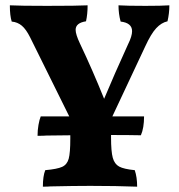

<svg xmlns="http://www.w3.org/2000/svg" viewBox="-20 -698 672 721"><path d="M616 -678Q616 -648 609 -618Q586 -613 566.5 -592Q547 -571 525 -523L402 -261H521Q521 -217 509 -190Q463 -191 397 -191V-182Q397 -129 403.5 -105.5Q410 -82 427.5 -72.5Q445 -63 486 -59Q495 -33 495 3Q417 0 319 0Q258 0 170 2Q159 3 141 3Q141 -37 150 -59Q195 -63 213.5 -71.5Q232 -80 238 -102Q244 -124 244 -177V-190L155 -189Q145 -188 121 -188Q121 -209 124.5 -229Q128 -249 133 -261H240L93 -558Q78 -588 62 -601.5Q46 -615 24 -617Q17 -639 17 -678Q56 -676 156 -676Q273 -676 309 -678Q309 -645 303 -618Q264 -612 264 -586Q264 -569 280 -535Q328 -434 371 -327Q409 -418 461 -532Q476 -562 476 -581Q476 -612 433 -617Q425 -646 425 -678Q456 -676 526 -676Q588 -676 616 -678Z"/></svg>

Font: Vollkorn SC
Style: Bold
Weight: 700
Designer: Friedrich Althausen
Foundry: Friedrich Althausen
Version: Version 4.015